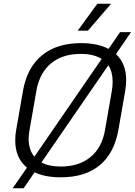

<svg xmlns="http://www.w3.org/2000/svg" viewBox="-20 -943 725 1033"><path d="M659 -512Q659 -489 654 -456L617 -244Q595 -119 516.5 -54Q438 11 307 11Q222 11 166 -16L107 70H48L125 -41Q62 -93 62 -187Q62 -219 67 -244L104 -456Q126 -580 206 -645.5Q286 -711 416 -711Q505 -711 564 -680L626 -770H685L604 -652Q659 -600 659 -512ZM134 -196Q134 -137 165 -100L527 -626Q485 -653 414 -653Q316 -653 254.5 -602Q193 -551 176 -456L139 -244Q134 -216 134 -196ZM586 -504Q586 -557 563 -592L203 -69Q243 -47 307 -47Q405 -47 467 -98Q529 -149 545 -244L582 -456Q586 -479 586 -504ZM504 -923H578L453 -778H398Z"/></svg>

Font: KoHo
Style: Italic
Weight: 400
Italic angle: -10°
Designer: Cadson Demak & Katatrad Team
Foundry: Cadson Demak Co.,Ltd.
Version: Version 1.000